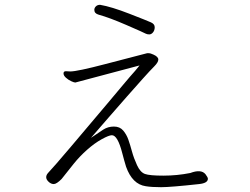

<svg xmlns="http://www.w3.org/2000/svg" viewBox="-20 -754 1040 798"><path d="M396 -734Q443 -726 517.5 -697Q592 -668 607.5 -661Q623 -654 623 -641Q623 -628 616 -619.5Q609 -611 600.5 -611Q592 -611 586 -614Q577 -619 505.5 -650Q434 -681 390 -693Q372 -698 372 -713Q372 -721 378.5 -727.5Q385 -734 396 -734ZM254 -458 272 -457Q301 -457 419 -488Q537 -519 563 -525.5Q589 -532 592 -533H596Q606 -533 618 -527Q638 -518 638 -506.5Q638 -495 621 -478Q604 -461 574 -427.5Q544 -394 506.5 -351.5Q469 -309 430 -264Q391 -219 358 -181Q390 -203 409.5 -215.5Q429 -228 453.5 -228Q478 -228 492 -211.5Q506 -195 513.5 -173.5Q521 -152 528.5 -124.5Q536 -97 549.5 -67.5Q563 -38 582.5 -31Q602 -24 659 -24Q716 -24 771 -35Q816 -52 834 -30Q844 -17 844 -11Q844 7 808 11Q689 24 649.5 24Q610 24 586 20Q530 12 504 -61Q496 -87 488 -118Q469 -192 445 -192Q433 -192 403 -175.5Q373 -159 342 -131.5Q311 -104 286.5 -73.5Q262 -43 236 -10Q215 11 203.5 11Q192 11 182 1.5Q172 -8 172 -17.5Q172 -27 180.5 -36Q189 -45 214.5 -74Q240 -103 274.5 -144Q309 -185 348 -231Q387 -277 424.5 -321.5Q462 -366 492.5 -402.5Q523 -439 542 -460L560 -482L293 -411Q288 -411 276 -416.5Q264 -422 254 -431Q244 -440 244 -449Q244 -458 254 -458Z"/></svg>

Font: LXGW WenKai Light
Style: Regular
Weight: 300
Designer: LXGW / Fontworks Inc.
Foundry: LXGW / Fontworks Inc.
Version: Version 1.501; October 10, 2024